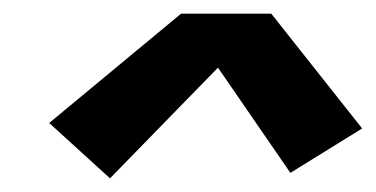

<svg xmlns="http://www.w3.org/2000/svg" viewBox="-20 -721 550 281"><path d="M141 -460 52 -541 245 -701H377L510 -533L405 -468L299 -622Z"/></svg>

Font: iosevka_custom_sans_ss08 XBd
Style: Italic
Weight: 800
Italic angle: -10°
Designer: Belleve Invis
Foundry: Belleve Invis
Version: Version 10.3.0; ttfautohint (v1.8.3)